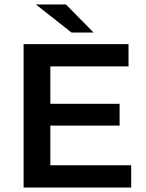

<svg xmlns="http://www.w3.org/2000/svg" viewBox="-20 -842 656 862"><path d="M569 -100V0H86V-644H557V-544H206V-376H517V-278H206V-100ZM141 -822H276L400 -696H301Z"/></svg>

Font: Montserrat Ace
Style: Bold
Weight: 600
Designer: Julieta Ulanovsky
Foundry: Julieta Ulanovsky
Version: Version 1